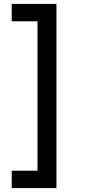

<svg xmlns="http://www.w3.org/2000/svg" viewBox="-20 -839 455 983"><path d="M269 124H40V35H172V-730H40V-819H269Z"/></svg>

Font: Application Medium
Style: Regular
Weight: 500
Designer: Wei Huang
Foundry: Wei Huang
Version: Version 0.012